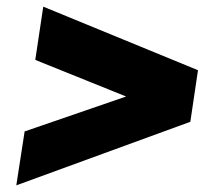

<svg xmlns="http://www.w3.org/2000/svg" viewBox="-20 -629 648 577"><path d="M29 -72 54 -234 359 -339 86 -449 110 -609 575 -418 552 -263Z"/></svg>

Font: Public Sans Black
Style: Italic
Weight: 900
Italic angle: -8°
Designer: The Public Sans project authors (U.S. Web Design System). Libre Franklin designed by Pablo Impallari and Rodrigo Fuenzal
Version: Version 1.007; ttfautohint (v1.8.1) -l 8 -r 50 -G 200 -x 14 